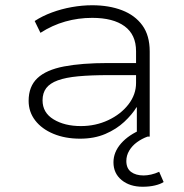

<svg xmlns="http://www.w3.org/2000/svg" viewBox="-20 -520 701 731"><path d="M285 8Q228 8 183.5 -10.5Q139 -29 114 -61.5Q89 -94 89 -136Q89 -191 122.5 -222.5Q156 -254 223.5 -267Q291 -280 392 -280H511V-234H395Q326 -234 278 -229.5Q230 -225 200 -214Q170 -203 156 -184.5Q142 -166 142 -138Q142 -91 184 -65.5Q226 -40 288 -40Q344 -40 392 -62.5Q440 -85 469 -122.5Q498 -160 498 -204V-325Q498 -388 454.5 -420Q411 -452 331 -452Q278 -452 228.5 -438Q179 -424 134 -395L112 -440Q141 -459 177.5 -472.5Q214 -486 253.5 -493Q293 -500 331 -500Q395 -500 444.5 -481Q494 -462 522 -423.5Q550 -385 550 -324V0H501V-111L500 -112Q483 -84 453 -56Q423 -28 381 -10Q339 8 285 8ZM523 191Q474 191 443 165.5Q412 140 412 98Q412 59 441 26Q470 -7 521 -28L542 0Q520 8 501.5 21.5Q483 35 472 53.5Q461 72 461 93Q461 121 479 134.5Q497 148 527 148Q540 148 555.5 144.5Q571 141 586 134L603 173Q591 181 570 186Q549 191 523 191Z"/></svg>

Font: Nunito Sans 7pt SemiExpanded ExtraLight
Style: Regular
Weight: 250
Width: 6
Designer: Vernon Adams
Foundry: Vernon Adams
Version: Version 3.101;gftools[0.9.27]